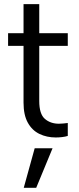

<svg xmlns="http://www.w3.org/2000/svg" viewBox="-20 -660 379 926"><path d="M306.9 -4.5Q295.4 -0.7 279.9 1.1Q264.4 3 248.9 3Q205.9 3 170.6 -13.9Q135.2 -30.7 114.4 -67.9Q93.5 -105 93.5 -165.2V-438.9H19V-500H93.5V-640H169.3V-500H306.9V-438.9H169.3V-172.7Q169.3 -110.1 196.4 -86.7Q223.6 -63.3 264.1 -63.3Q272.9 -63.3 285.1 -64.4Q297.4 -65.5 306.9 -66.8ZM94.6 245.6 147.3 55H233.5L154.7 245.6Z"/></svg>

Font: Envelope Sans Variable
Style: Regular
Weight: 500
Designer: Andreas Rasmussen / Norman Anderson
Foundry: mail.de GmbH
Version: Version 1.150